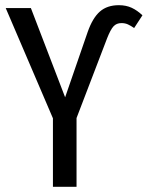

<svg xmlns="http://www.w3.org/2000/svg" viewBox="-20 -720 569 740"><path d="M184 -264 2 -689H99L231 -345L318 -597Q337 -651 365 -675.5Q393 -700 438 -700Q466 -700 487.5 -690Q509 -680 529 -661L497 -612Q484 -621 473 -626Q462 -631 448 -631Q429 -631 417.5 -618.5Q406 -606 393 -573L275 -265V0H184Z"/></svg>

Font: Fira Sans Extra Condensed
Style: Regular
Weight: 400
Width: 1
Designer: Carrois Corporate & Edenspiekermann AG
Foundry: Carrois Corporate GbR & Edenspiekermann AG
Version: Version 4.203